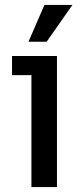

<svg xmlns="http://www.w3.org/2000/svg" viewBox="-20 -762 331 782"><path d="M108 -456H29V-534H212V0H108ZM161 -742H275L170 -592H96Z"/></svg>

Font: Mozilla Text BETA Medium
Style: Regular
Weight: 500
Designer: Studio DRAMA
Foundry: Studio DRAMA
Version: Version 0.100